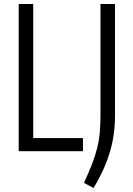

<svg xmlns="http://www.w3.org/2000/svg" viewBox="-20 -760 670 965"><path d="M402 159Q427 105 443 63.5Q459 22 468.5 -16.5Q478 -55 481.5 -94.5Q485 -134 485 -184V-740H558V-180Q558 -132 552 -87.5Q546 -43 533 1.5Q520 46 499.5 91.5Q479 137 450 185ZM74 -740H147V-66H397V0H74Z"/></svg>

Font: Encode Sans Compressed
Style: Regular
Weight: 400
Designer: Pablo Impallari, Andres Torresi
Foundry: Pablo Impallari, Andres Torresi
Version: Version 1.000; ttfautohint (v1.00) -l 8 -r 50 -G 200 -x 14 -